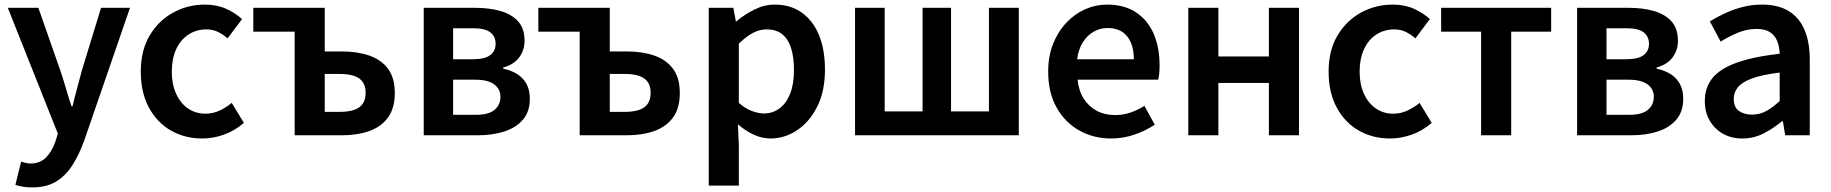

<svg xmlns="http://www.w3.org/2000/svg" viewBox="-20 -589 7973 836"><path d="M120 227Q97 227 79.5 224Q62 221 47 216L72 115Q80 117 90.5 120Q101 123 112 123Q155 123 181 96Q207 69 221 28L232 -7L14 -555H147L242 -284Q255 -246 266.5 -206Q278 -166 291 -127H296Q305 -166 316 -205.5Q327 -245 337 -284L420 -555H546L346 25Q323 88 293.5 133Q264 178 222.5 202.5Q181 227 120 227Z M861 14Q785 14 724.5 -20.5Q664 -55 628.5 -120.5Q593 -186 593 -277Q593 -370 632 -435Q671 -500 734.5 -534.5Q798 -569 872 -569Q924 -569 964 -551Q1004 -533 1034 -506L971 -422Q949 -441 927 -451Q905 -461 879 -461Q835 -461 800.5 -438.5Q766 -416 747 -374.5Q728 -333 728 -277Q728 -222 747 -180.5Q766 -139 799 -116.5Q832 -94 874 -94Q907 -94 936 -107.5Q965 -121 989 -141L1042 -54Q1003 -20 955.5 -3Q908 14 861 14Z M1263 0V-451H1083V-555H1394V-365H1469Q1536 -365 1588 -347Q1640 -329 1669.5 -289.5Q1699 -250 1699 -184Q1699 -118 1669.5 -77.5Q1640 -37 1588 -18.5Q1536 0 1469 0ZM1394 -102H1460Q1517 -102 1544.5 -122Q1572 -142 1572 -185Q1572 -227 1544.5 -247Q1517 -267 1460 -267H1394Z M1825 0V-555H2049Q2111 -555 2159.5 -541Q2208 -527 2236 -496Q2264 -465 2264 -411Q2264 -371 2241 -339.5Q2218 -308 2171 -295V-290Q2205 -283 2231 -267Q2257 -251 2272 -224.5Q2287 -198 2287 -159Q2287 -103 2257 -68Q2227 -33 2176 -16.5Q2125 0 2061 0ZM1953 -331H2037Q2091 -331 2114.5 -349Q2138 -367 2138 -398Q2138 -430 2115 -448Q2092 -466 2040 -466H1953ZM1953 -89H2052Q2107 -89 2133 -110.5Q2159 -132 2159 -168Q2159 -201 2132 -221.5Q2105 -242 2048 -242H1953Z M2504 0V-451H2324V-555H2635V-365H2710Q2777 -365 2829 -347Q2881 -329 2910.5 -289.5Q2940 -250 2940 -184Q2940 -118 2910.5 -77.5Q2881 -37 2829 -18.5Q2777 0 2710 0ZM2635 -102H2701Q2758 -102 2785.5 -122Q2813 -142 2813 -185Q2813 -227 2785.5 -247Q2758 -267 2701 -267H2635Z M3066 219V-555H3173L3184 -496H3186Q3222 -526 3265 -547.5Q3308 -569 3353 -569Q3423 -569 3472 -533.5Q3521 -498 3546.5 -435Q3572 -372 3572 -286Q3572 -191 3538 -124Q3504 -57 3450 -21.5Q3396 14 3335 14Q3298 14 3262 -2.5Q3226 -19 3193 -48L3197 45V219ZM3307 -95Q3344 -95 3373.5 -116.5Q3403 -138 3420 -180Q3437 -222 3437 -284Q3437 -340 3424.5 -379.5Q3412 -419 3386 -440Q3360 -461 3317 -461Q3287 -461 3258 -445.5Q3229 -430 3197 -399V-141Q3227 -115 3255.5 -105Q3284 -95 3307 -95Z M3703 0V-555H3832V-104H3997V-555H4121V-104H4286V-555H4416V0Z M4818 14Q4741 14 4679 -21Q4617 -56 4580.5 -121Q4544 -186 4544 -277Q4544 -345 4565.5 -398.5Q4587 -452 4623.5 -490.5Q4660 -529 4705.5 -549Q4751 -569 4800 -569Q4875 -569 4926 -535.5Q4977 -502 5003 -442.5Q5029 -383 5029 -305Q5029 -286 5027.5 -269.5Q5026 -253 5023 -242H4672Q4677 -193 4699 -159Q4721 -125 4755.5 -106.5Q4790 -88 4835 -88Q4870 -88 4901 -98.5Q4932 -109 4963 -128L5008 -46Q4969 -20 4920 -3Q4871 14 4818 14ZM4670 -331H4917Q4917 -394 4888 -430.5Q4859 -467 4802 -467Q4771 -467 4743 -451.5Q4715 -436 4695.5 -406Q4676 -376 4670 -331Z M5154 0V-555H5285V-343H5505V-555H5636V0H5505V-228H5285V0Z M6033 14Q5957 14 5896.5 -20.5Q5836 -55 5800.5 -120.5Q5765 -186 5765 -277Q5765 -370 5804 -435Q5843 -500 5906.5 -534.5Q5970 -569 6044 -569Q6096 -569 6136 -551Q6176 -533 6206 -506L6143 -422Q6121 -441 6099 -451Q6077 -461 6051 -461Q6007 -461 5972.5 -438.5Q5938 -416 5919 -374.5Q5900 -333 5900 -277Q5900 -222 5919 -180.5Q5938 -139 5971 -116.5Q6004 -94 6046 -94Q6079 -94 6108 -107.5Q6137 -121 6161 -141L6214 -54Q6175 -20 6127.5 -3Q6080 14 6033 14Z M6429 0V-451H6255V-555H6734V-451H6560V0Z M6847 0V-555H7071Q7133 -555 7181.5 -541Q7230 -527 7258 -496Q7286 -465 7286 -411Q7286 -371 7263 -339.5Q7240 -308 7193 -295V-290Q7227 -283 7253 -267Q7279 -251 7294 -224.5Q7309 -198 7309 -159Q7309 -103 7279 -68Q7249 -33 7198 -16.5Q7147 0 7083 0ZM6975 -331H7059Q7113 -331 7136.5 -349Q7160 -367 7160 -398Q7160 -430 7137 -448Q7114 -466 7062 -466H6975ZM6975 -89H7074Q7129 -89 7155 -110.5Q7181 -132 7181 -168Q7181 -201 7154 -221.5Q7127 -242 7070 -242H6975Z M7567 14Q7518 14 7481.5 -7Q7445 -28 7424 -64.5Q7403 -101 7403 -149Q7403 -239 7481 -287.5Q7559 -336 7729 -355Q7728 -385 7718.5 -409.5Q7709 -434 7687.5 -448.5Q7666 -463 7629 -463Q7587 -463 7548 -447Q7509 -431 7472 -408L7425 -496Q7456 -515 7491.5 -531.5Q7527 -548 7567.5 -558.5Q7608 -569 7652 -569Q7722 -569 7768 -541Q7814 -513 7837 -459.5Q7860 -406 7860 -329V0H7753L7743 -61H7739Q7702 -30 7659 -8Q7616 14 7567 14ZM7609 -90Q7642 -90 7670.5 -105.5Q7699 -121 7729 -149V-273Q7654 -264 7610 -248Q7566 -232 7547.5 -209.5Q7529 -187 7529 -159Q7529 -122 7551.5 -106Q7574 -90 7609 -90Z"/></svg>

Font: Noto Sans KR SemiBold
Style: Regular
Weight: 600
Designer: Ryoko NISHIZUKA  (kana, bopomofo & ideographs); Paul D. Hunt (Latin, Greek & Cyrillic); Sandoll Communications , Soo-you
Foundry: Adobe
Version: Version 2.004-H2;hotconv 1.0.118;makeotfexe 2.5.65603